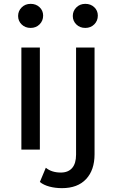

<svg xmlns="http://www.w3.org/2000/svg" viewBox="-20 -777 603 997"><path d="M91 -530V0H187V-530ZM92.5 -650C104.8 -638 120.3 -632 139 -632C157.7 -632 173.2 -638.2 185.5 -650.5C197.8 -662.8 204 -678 204 -696C204 -713.3 197.8 -727.8 185.5 -739.5C173.2 -751.2 157.7 -757 139 -757C120.3 -757 104.8 -750.8 92.5 -738.5C80.2 -726.2 74 -711.3 74 -694C74 -676.7 80.2 -662 92.5 -650ZM237 192C257 197.3 278.7 200 302 200C356 200 397.7 184.3 427 153C456.3 121.7 471 78.7 471 24V-530H375V26C375 56.7 368.2 79.8 354.5 95.5C340.8 111.2 321.3 119 296 119C264 119 238 110.7 218 94L187 168C200.3 178.7 217 186.7 237 192ZM376.5 -650C388.8 -638 404.3 -632 423 -632C441.7 -632 457.2 -638.2 469.5 -650.5C481.8 -662.8 488 -678 488 -696C488 -713.3 481.8 -727.8 469.5 -739.5C457.2 -751.2 441.7 -757 423 -757C404.3 -757 388.8 -750.8 376.5 -738.5C364.2 -726.2 358 -711.3 358 -694C358 -676.7 364.2 -662 376.5 -650Z"/></svg>

Font: ICO Headline
Style: Regular
Weight: 500
Designer: Julieta Ulanovsky
Foundry: Julieta Ulanovsky
Version: Version 7.200